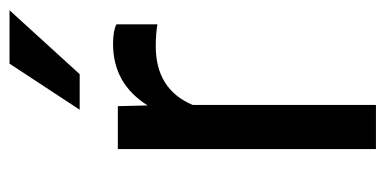

<svg xmlns="http://www.w3.org/2000/svg" viewBox="-218 -572 790 393"><g transform="rotate(-90 176.5 -375.0)"><path d="M323.7 -447.3Q303.2 -450.7 279.3 -450.7Q190.4 -450.7 158.7 -375V0H68.4V-528.3H156.2L157.7 -467.3Q202.1 -538.1 283.7 -538.1Q310.1 -538.1 323.7 -531.2ZM243.2 -750H352.5L221.7 -606.4H148.9Z"/></g></svg>

Font: Roboto-ThirdPerson-AD3FC
Style: ThirdPerson-AD3FC
Weight: 400
Designer: Google
Version: Version 2.137; 2017